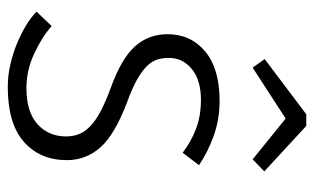

<svg xmlns="http://www.w3.org/2000/svg" viewBox="-177 -620 808 494"><g transform="rotate(90 227.0 -373.0)"><path d="M373 -439Q344 -461 311 -473.5Q278 -486 237 -486Q186 -486 157.5 -462.5Q129 -439 129 -404Q129 -387 133.5 -373Q138 -359 150.5 -346.5Q163 -334 185 -321.5Q207 -309 243 -296Q327 -264 359.5 -227Q392 -190 392 -141Q392 -72 345 -30.5Q298 11 204 11Q175 11 146.5 4.5Q118 -2 92.5 -12.5Q67 -23 45.5 -36Q24 -49 10 -63L47 -102Q75 -77 118 -57Q161 -37 206 -37Q268 -37 299.5 -65.5Q331 -94 331 -139Q331 -156 325.5 -171Q320 -186 306 -200Q292 -214 268 -227Q244 -240 206 -254Q131 -281 99.5 -316Q68 -351 68 -400Q68 -460 112.5 -497Q157 -534 239 -534Q287 -534 329 -519Q371 -504 405 -481ZM154 -619 132 -650 274 -757H304L421 -649L390 -619L285 -704Z"/></g></svg>

Font: Glekhifnjqigglhiwekvrgaqftz
Style: Regular
Weight: 300
Italic angle: -8°
Designer: Carrois Corporate & Edenspiekermann
Foundry: Carrois Corporate GbR & Edenspiekermann AG
Version: Version 2.001